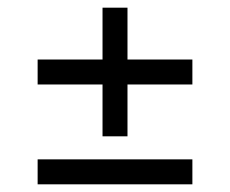

<svg xmlns="http://www.w3.org/2000/svg" viewBox="-20 -566 599 500"><path d="M78 -346V-411H481V-346ZM78 -86V-151H481V-86ZM247 -211V-546H312V-211Z"/></svg>

Font: Piazzolla Thin Medium
Style: Regular
Weight: 500
Version: Version 2.005